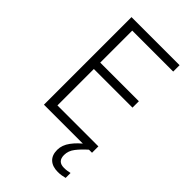

<svg xmlns="http://www.w3.org/2000/svg" viewBox="-277 -801 1107 1107"><g transform="rotate(45 276.5 -248.0)"><path d="M492 0H100V-714H492V-662H158V-401H473V-349H158V-52H492ZM387 123Q387 176 439 176Q454 176 466 174Q478 172 487 170V210Q475 213 461.5 215.5Q448 218 431 218Q387 218 362.5 195.5Q338 173 338 130Q338 91 365.5 54Q393 17 434 -13L467 0Q433 30 410 59.5Q387 89 387 123Z"/></g></svg>

Font: Noto Sans Arabic Light
Style: Regular
Weight: 300
Designer: Monotype Design Team, Nadine Chahine, Nizar Qandah and Khaled Hosny
Foundry: Monotype Imaging Inc.
Version: Version 2.012; ttfautohint (v1.8.4.7-5d5b)